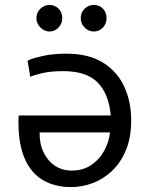

<svg xmlns="http://www.w3.org/2000/svg" viewBox="-20 -748 600 780"><path d="M269 12Q202 12 154 -16.5Q106 -45 80.5 -103.5Q55 -162 55 -250Q55 -254 55 -263Q55 -272 56 -279H430Q422 -367 376.5 -413Q331 -459 237 -459Q186 -459 152 -451Q118 -443 103 -436L92 -501Q104 -509 148.5 -519.5Q193 -530 249 -530Q340 -530 398.5 -493.5Q457 -457 485 -395.5Q513 -334 513 -259Q513 -190 492 -139Q471 -88 436 -54.5Q401 -21 357.5 -4.5Q314 12 269 12ZM271 -55Q317 -55 350.5 -77.5Q384 -100 403.5 -136Q423 -172 427 -210H141Q140 -164 157 -129Q174 -94 203.5 -74.5Q233 -55 271 -55ZM361 -620Q340 -620 324 -636Q308 -652 308 -674Q308 -698 324 -713Q340 -728 361 -728Q383 -728 398 -713Q413 -698 413 -674Q413 -652 398 -636Q383 -620 361 -620ZM181 -620Q161 -620 144.5 -636Q128 -652 128 -674Q128 -698 144.5 -713Q161 -728 181 -728Q202 -728 217.5 -713Q233 -698 233 -674Q233 -652 217.5 -636Q202 -620 181 -620Z"/></svg>

Font: Ubuntu Sans Mono
Style: Regular
Weight: 400
Monospace: yes
Designer: Dalton Maag Ltd
Foundry: Dalton Maag Ltd
Version: Version 1.006